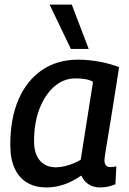

<svg xmlns="http://www.w3.org/2000/svg" viewBox="-20 -810 564 840"><path d="M418 10Q399 10 383 4Q367 -2 355 -14Q343 -26 336 -42Q314 -27 289.5 -15Q265 -3 238 3.5Q211 10 182 10Q134 10 98.5 -11Q63 -32 44 -73.5Q25 -115 25 -176Q25 -293 61.5 -376Q98 -459 164.5 -504Q231 -549 322 -549Q345 -549 370 -546.5Q395 -544 418.5 -539.5Q442 -535 463 -529Q484 -523 501 -516Q486 -419 475 -350.5Q464 -282 456.5 -236.5Q449 -191 444.5 -164.5Q440 -138 438.5 -125Q437 -112 437 -110Q437 -94 443.5 -86.5Q450 -79 463 -79Q470 -79 476 -80Q482 -81 489 -82L485 -4Q472 2 454.5 6Q437 10 418 10ZM333 -111 387 -452Q372 -461 352 -464Q332 -467 310 -467Q258 -467 217 -431Q176 -395 152.5 -333.5Q129 -272 129 -193Q129 -136 155 -107Q181 -78 224 -78Q242 -78 261.5 -82.5Q281 -87 300 -94.5Q319 -102 333 -111ZM290 -596 197 -790H294L368 -596Z"/></svg>

Font: Georama ExtraCondensed Thin Medium
Style: Italic
Weight: 500
Italic angle: -9°
Version: Version 1.001